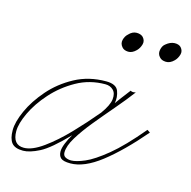

<svg xmlns="http://www.w3.org/2000/svg" viewBox="-114 -487 566 568"><g transform="rotate(15 169.0 -203.0)"><path d="M252 -366Q240 -354 227.5 -354.5Q215 -355 209 -362Q200 -372 203 -384Q206 -396 214 -403Q225 -415 238 -415Q251 -415 258 -408Q267 -398 263.5 -386Q260 -374 252 -366ZM368 -366Q356 -354 343 -354.5Q330 -355 324 -362Q315 -371 317.5 -384Q320 -397 328 -403Q341 -414 354 -414.5Q367 -415 374 -408Q383 -398 379.5 -386Q376 -374 368 -366ZM352 -140Q292 -70 241 -30.5Q190 9 148 9Q126 9 118.5 2Q111 -5 111 -18Q111 -28 117 -43Q123 -58 132 -73Q82 -21 52.5 -6Q23 9 3 9Q-22 9 -32 -3.5Q-42 -16 -42 -42Q-42 -67 -26 -102.5Q-10 -138 20 -172.5Q50 -207 92.5 -230Q135 -253 188 -253Q219 -253 226 -234.5Q233 -216 229 -197Q241 -214 250.5 -226Q260 -238 265 -245Q271 -241 281 -244Q260 -216 233 -184.5Q206 -153 181 -122.5Q156 -92 139.5 -65Q123 -38 123 -18Q123 -8 130.5 -4Q138 0 148 0Q163 0 189 -11Q215 -22 253.5 -53.5Q292 -85 343 -146ZM-31 -42Q-31 0 3 0Q28 0 62 -24.5Q96 -49 131 -85.5Q166 -122 196 -158L197 -159Q218 -188 220 -206.5Q222 -225 212.5 -234.5Q203 -244 188 -244Q140 -244 100 -221.5Q60 -199 30.5 -166Q1 -133 -15 -99Q-31 -65 -31 -42Z"/></g></svg>

Font: Kapakana Light
Style: Regular
Weight: 300
Designer: Kyosuke Nagai
Version: Version 1.000